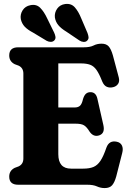

<svg xmlns="http://www.w3.org/2000/svg" viewBox="-20 -941 655 978"><path d="M27 -658.5Q27 -700 72.5 -700H406.5Q438.5 -700 456.5 -709.2Q474.5 -718.5 497.5 -718.5Q521.5 -718.5 533.8 -704.5Q546 -690.5 555 -659L585 -546.5Q590 -526.5 581.5 -513.8Q573 -501 556.5 -497Q539 -492.5 524.2 -498.8Q509.5 -505 500.5 -526.5Q485.5 -565 471.5 -584.8Q457.5 -604.5 439 -611.2Q420.5 -618 392.5 -618H277V-393.5H359.5Q378.5 -393.5 388 -402.8Q397.5 -412 403 -437Q409 -456 418.2 -463.8Q427.5 -471.5 440 -471.5Q468.5 -472 476 -438.5L506.5 -304Q516 -262 485.5 -251.5Q456 -241.5 436 -271Q422 -294 408.2 -302.5Q394.5 -311 365.5 -311H277V-155.5Q277 -82 342 -82H403.5Q435.5 -82 456 -90.5Q476.5 -99 491.8 -122Q507 -145 522 -189Q536 -227.5 575 -219Q594 -215 601.2 -199.5Q608.5 -184 602.5 -161.5L572 -42Q563.5 -11.5 551 2.8Q538.5 17 513 17Q492.5 17 473.8 8.5Q455 0 424 0H72.5Q27 0 27 -41.5Q27 -72 55 -86L75 -93.5Q99 -105 99 -133.5V-566.5Q99 -595 75 -606.5L55 -614Q27 -628 27 -658.5ZM394 -847 425.5 -773.5Q430 -761.5 431 -751.8Q432 -742 424 -734Q417 -727 406 -727.5Q395 -728 385 -734.5L319 -779Q291 -796 277 -813Q263 -830 259.5 -852.5Q257 -876.5 271.2 -896.8Q285.5 -917 312 -920.5Q343 -924.5 361.5 -903.2Q380 -882 394 -847ZM220.5 -847 256 -774.5Q261 -763.5 262.5 -753.5Q264 -743.5 257 -735.5Q250 -728 239.2 -727.8Q228.5 -727.5 218 -733L150 -774Q120.5 -789.5 105.8 -805.2Q91 -821 86 -843.5Q82 -867.5 95.2 -888.5Q108.5 -909.5 134.5 -914.5Q165 -921 184.8 -901.2Q204.5 -881.5 220.5 -847Z"/></svg>

Font: Fraunces 144pt S100
Style: Bold
Weight: 700
Version: Version 1.000; ttfautohint (v1.8.3)